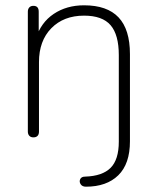

<svg xmlns="http://www.w3.org/2000/svg" viewBox="-20 -512 593 724"><path d="M301 154Q366 152 397 121Q428 90 428 22V-304Q428 -381 397 -417Q366 -453 297 -453Q220 -453 173.5 -405.5Q127 -358 127 -278V-16Q127 -5 121.5 0.5Q116 6 106 6Q96 6 90.5 0Q85 -6 85 -16V-468Q85 -478 90.5 -484Q96 -490 106 -490Q116 -490 121 -484.5Q126 -479 126 -468V-366H115Q134 -427 182.5 -459.5Q231 -492 297 -492Q384 -492 427 -446.5Q470 -401 470 -308V21Q470 106 426 149Q382 192 304 192Q290 192 284 182.5Q278 173 282.5 163.5Q287 154 301 154Z"/></svg>

Font: SN Pro Thin
Style: Regular
Weight: 200
Designer: Tobias Whetton
Foundry: Supernotes
Version: Version 1.003;Glyphs 3.3 (3324)